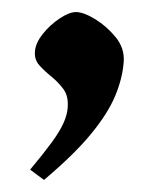

<svg xmlns="http://www.w3.org/2000/svg" viewBox="-20 -146 273 318"><path d="M52.9 152 29.9 135Q52.4 108 65.8 89.7Q79.1 71.4 85.3 57.5Q91.5 43.6 92.1 32.1Q93.6 13.2 85.1 1.7Q76.5 -9.9 65.3 -19Q54 -28.1 45.3 -37.7Q36.6 -47.4 37.9 -61Q38.9 -74.7 50.8 -89.7Q62.6 -104.6 78.6 -115.3Q94.5 -126 105.9 -126Q118.3 -126 137.4 -114.4Q156.6 -102.7 171.6 -84.4Q186.5 -66 184.9 -44Q183.2 -17.5 171.1 12.1Q158.9 41.6 130.9 75.7Q103 109.7 52.9 152Z"/></svg>

Font: Ancizar Serif Light
Style: Italic
Weight: 300
Italic angle: -4°
Designer: Cesar Puertas, Viviana Monsalve, Julian Moncada, Julian Prieto, Jose Castro, Felipe Aragon, Mariel Hernandez, Sara Alarc
Version: Version 8.100